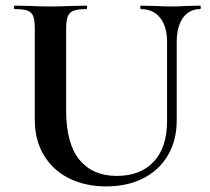

<svg xmlns="http://www.w3.org/2000/svg" viewBox="-20 -645 743 679"><path d="M478 -612.8Q476.1 -612.8 476.1 -618.9Q476.1 -625 478 -625L525.9 -624Q564 -622.1 585 -622.1Q606 -622.1 642.1 -624L688 -625Q689.9 -625 689.9 -618.9Q689.9 -612.8 688 -612.8Q648.9 -612.8 627 -581.8Q605 -550.8 605 -497.1V-219.2Q605 -149.4 574 -96.2Q543 -43 486.6 -14.4Q430.2 14.2 356.2 14.2Q282.2 14.2 225.1 -13.9Q168 -42 135.5 -95.5Q103 -148.9 103 -221.2V-543.9Q103 -573.7 97.4 -587.9Q91.8 -602.1 77.4 -607.4Q63 -612.8 32.2 -612.8Q29.3 -612.8 29.1 -618.9Q28.8 -625 32.2 -625L85 -624Q130.9 -622.1 159.4 -622.1Q188 -622.1 233.9 -624L285.2 -625Q288.1 -625 288.1 -618.9Q288.1 -612.8 285.2 -612.8Q254.4 -612.8 239.7 -606.9Q225.1 -601.1 219.5 -586.4Q213.9 -571.8 213.9 -542V-255.9Q213.9 -136.7 261 -79.8Q308.1 -22.9 392.6 -22.9Q477.1 -22.9 523.9 -73.5Q570.8 -124 570.8 -217.8V-497.1Q570.8 -550.8 546.4 -581.8Q522 -612.8 478 -612.8Z"/></svg>

Font: Cormorant-Bold
Style: Bold
Weight: 700
Designer: Christian Thalmann (Catharsis Fonts)
Version: Version 3.000